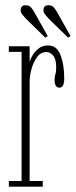

<svg xmlns="http://www.w3.org/2000/svg" viewBox="-20 -696 283 716"><path d="M13 0V-21H60.5V-502.5H13V-523.5H90.5V-465.5Q91 -470 98.8 -485Q106.5 -500 121.5 -513.2Q136.5 -526.5 159.5 -526.5Q192 -526.5 205.8 -490.5Q219.5 -454.5 219.5 -403.5Q219.5 -369 201.5 -369Q183.5 -369 183.5 -399Q183.5 -410.5 186.5 -419.2Q189.5 -428 189.5 -445.5Q189.5 -475.5 178.2 -488.8Q167 -502 153.5 -502Q132 -502 118 -482.8Q104 -463.5 97.2 -437.8Q90.5 -412 90.5 -392V-21H139.5V0ZM234 -555.5 160 -628Q153 -635.5 147.5 -642.8Q142 -650 142 -657.5Q142 -676.5 160.5 -676.5Q173.5 -676.5 180.5 -668.5Q187.5 -660.5 192.5 -651.5L243 -561.5ZM149 -555.5 75 -628Q68 -635.5 62.5 -642.8Q57 -650 57 -657.5Q57 -676.5 75.5 -676.5Q88.5 -676.5 95.5 -668.5Q102.5 -660.5 107.5 -651.5L158 -561.5Z"/></svg>

Font: Imbue 50pt Thin
Style: Regular
Weight: 100
Designer: Tyler Finck
Foundry: Etcetera Type Company
Version: Version 1.102; ttfautohint (v1.8.3)